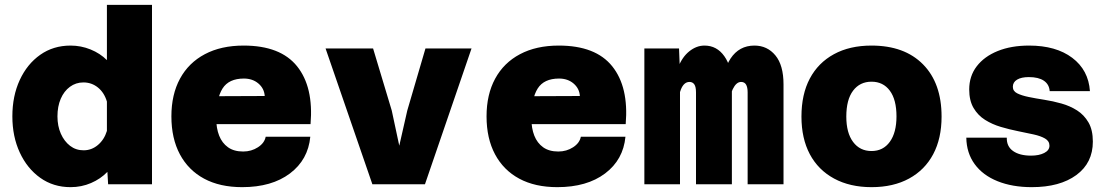

<svg xmlns="http://www.w3.org/2000/svg" viewBox="-20 -760 4590 792"><path d="M271 -572Q314 -572 353.5 -556Q393 -540 421 -512V-740H607V0H426L423 -51Q395 -22 355.5 -5Q316 12 271 12Q200 12 146 -26.5Q92 -65 61.5 -131Q31 -197 31 -280Q31 -364 61.5 -430Q92 -496 146 -534Q200 -572 271 -572ZM325 -140Q358 -140 384 -162Q410 -184 421 -220V-341Q410 -378 384 -399Q358 -420 324 -420Q293 -420 268.5 -402Q244 -384 230.5 -352.5Q217 -321 217 -280Q217 -240 231 -208.5Q245 -177 269 -158.5Q293 -140 325 -140Z M979 12Q887 12 822 -23Q757 -58 722 -123.5Q687 -189 687 -280Q687 -370 722.5 -435.5Q758 -501 825 -536.5Q892 -572 985 -572Q1137 -572 1205.5 -486.5Q1274 -401 1261 -248H832L833 -363L1072 -364Q1070 -395 1046 -415.5Q1022 -436 986 -436Q924 -436 898 -395Q872 -354 872 -271Q872 -231 884 -200.5Q896 -170 920.5 -152.5Q945 -135 983 -135Q1017 -135 1044 -152.5Q1071 -170 1076 -196H1260Q1251 -101 1176 -44.5Q1101 12 979 12Z M1516 0 1323 -560H1519L1596 -304L1627 -159L1660 -304L1735 -560H1925L1733 0Z M2279 12Q2187 12 2122 -23Q2057 -58 2022 -123.5Q1987 -189 1987 -280Q1987 -370 2022.5 -435.5Q2058 -501 2125 -536.5Q2192 -572 2285 -572Q2437 -572 2505.5 -486.5Q2574 -401 2561 -248H2132L2133 -363L2372 -364Q2370 -395 2346 -415.5Q2322 -436 2286 -436Q2224 -436 2198 -395Q2172 -354 2172 -271Q2172 -231 2184 -200.5Q2196 -170 2220.5 -152.5Q2245 -135 2283 -135Q2317 -135 2344 -152.5Q2371 -170 2376 -196H2560Q2551 -101 2476 -44.5Q2401 12 2279 12Z M3064 0V-379Q3064 -400 3057.5 -411Q3051 -422 3037 -422Q3017 -422 3002.5 -392Q2988 -362 2976 -287L2966 -375Q2958 -465 2993.5 -518.5Q3029 -572 3092 -572Q3145 -572 3178.5 -531.5Q3212 -491 3212 -412V0ZM2638 0V-560H2781L2785 -459V0ZM2851 0V-379Q2851 -402 2844 -412Q2837 -422 2824 -422Q2801 -422 2788.5 -390.5Q2776 -359 2765 -287L2766 -381Q2761 -439 2777.5 -482Q2794 -525 2823.5 -548.5Q2853 -572 2886 -572Q2937 -572 2968 -528Q2999 -484 2999 -414V0Z M3575 12Q3486 12 3420.5 -23.5Q3355 -59 3320.5 -124Q3286 -189 3286 -279Q3286 -371 3320.5 -436Q3355 -501 3420 -536.5Q3485 -572 3575 -572Q3711 -572 3787.5 -494.5Q3864 -417 3864 -279Q3864 -189 3829.5 -124Q3795 -59 3730 -23.5Q3665 12 3575 12ZM3575 -137Q3623 -137 3650.5 -175Q3678 -213 3678 -280Q3678 -349 3650.5 -386Q3623 -423 3575 -423Q3527 -423 3499 -386Q3471 -349 3471 -279Q3471 -212 3499 -174.5Q3527 -137 3575 -137Z M4236 12Q4156 12 4095 -12.5Q4034 -37 4000.5 -83Q3967 -129 3966 -192H4133Q4132 -156 4159 -137Q4186 -118 4233 -118Q4266 -118 4287.5 -129Q4309 -140 4309 -159Q4309 -178 4291 -188.5Q4273 -199 4243.5 -205.5Q4214 -212 4179 -219Q4144 -226 4108.5 -236.5Q4073 -247 4043.5 -265.5Q4014 -284 3996 -314.5Q3978 -345 3978 -391Q3978 -446 4009 -486.5Q4040 -527 4095.5 -549.5Q4151 -572 4225 -572Q4336 -572 4403 -521.5Q4470 -471 4476 -384H4310Q4308 -412 4286 -427Q4264 -442 4224 -442Q4193 -442 4175.5 -431.5Q4158 -421 4158 -402Q4158 -384 4176 -375Q4194 -366 4223 -360Q4252 -354 4287.5 -348.5Q4323 -343 4358.5 -333Q4394 -323 4423 -304.5Q4452 -286 4470 -255Q4488 -224 4488 -176Q4488 -88 4420 -38Q4352 12 4236 12Z"/></svg>

Font: Azeret Mono ExtraBold
Style: Regular
Weight: 800
Designer: Martin Vácha
Foundry: Displaay
Version: Version 1.002